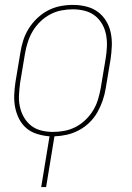

<svg xmlns="http://www.w3.org/2000/svg" viewBox="-20 -548 540 783"><path d="M148 215 182 8Q157 6 132 -1.5Q107 -9 88.5 -24.5Q70 -40 58.5 -62Q47 -84 42 -109Q37 -134 38 -160.5Q39 -187 43 -213L63 -333Q67 -359 75 -384Q83 -409 97.5 -432Q112 -455 132 -474Q152 -493 176 -505.5Q200 -518 226 -523Q252 -528 278 -528Q305 -528 331.5 -521.5Q358 -515 378.5 -500Q399 -485 412.5 -463Q426 -441 431.5 -415Q437 -389 436 -361.5Q435 -334 431 -307L411 -187Q407 -162 398.5 -137.5Q390 -113 377 -90Q364 -67 344.5 -48Q325 -29 301 -16.5Q277 -4 252.5 1.5Q228 7 202 8L168 215ZM196 -10Q219 -10 243 -14.5Q267 -19 289 -30.5Q311 -42 329.5 -60Q348 -78 360.5 -99Q373 -120 380 -143.5Q387 -167 391 -190L411 -310Q415 -334 416 -358.5Q417 -383 412.5 -406.5Q408 -430 396.5 -450Q385 -470 367 -484Q349 -498 325.5 -504Q302 -510 277 -510Q254 -510 230.5 -505.5Q207 -501 185 -489.5Q163 -478 144.5 -460Q126 -442 113.5 -421Q101 -400 93.5 -376.5Q86 -353 82 -330L62 -210Q59 -186 57.5 -161.5Q56 -137 61 -113.5Q66 -90 77.5 -70Q89 -50 106.5 -36Q124 -22 147.5 -16Q171 -10 196 -10Z"/></svg>

Font: Iosevka Term Curly Thin
Style: Italic
Weight: 100
Italic angle: -9°
Designer: Belleve Invis
Foundry: Belleve Invis
Version: Version 32.3.0